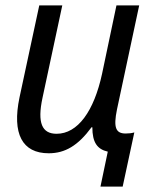

<svg xmlns="http://www.w3.org/2000/svg" viewBox="-20 -556 569 709"><path d="M351 133H433L476 -67C466 -64 455 -63 444 -63C408 -63 398 -84 412 -152L494 -536H410L357 -284C327 -145 267 -62 189 -62C135 -62 117 -102 137 -195L210 -536H125L52 -196C24 -62 62 10 160 10C220 10 268 -18 318 -86H321C321 -30 339 -5 378 4Z"/></svg>

Font: Noto Sans SemiCondensed
Style: Italic
Weight: 400
Width: 4
Italic angle: -12°
Designer: Monotype Design Team
Foundry: Monotype Imaging Inc.
Version: Version 2.013